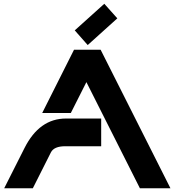

<svg xmlns="http://www.w3.org/2000/svg" viewBox="-20 -1002 930 1022"><path d="M2.4 0 110.4 -213.9Q189.5 -371.1 331.1 -371.1H518.6V-223.6H327.6Q267.6 -223.6 251 -190.9L154.8 0ZM887.2 0H724.6L439.9 -564.9L356.9 -400.4H204.6L374 -737.3H515.6ZM535.2 -981.9 604.5 -904.3 446.8 -762.2 377.9 -840.3Z"/></svg>

Font: Newest Shape
Style: Bold
Weight: 700
Designer: Wojciech Kalinowski "wmk69" (wmk69@o2.pl)
Foundry: Wojciech Kalinowski "wmk69" (wmk69@o2.pl)
Version: Version 1.0.0; 2022-02-24